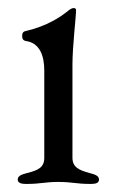

<svg xmlns="http://www.w3.org/2000/svg" viewBox="-20 -454 285 477"><path d="M44 3C83 3 90 -2 125 -2C160 -2 168 3 206 3C219 3 226 0 226 -8C226 -18 214 -21 203 -24C176 -31 160 -39 160 -62V-294C160 -339 169 -413 169 -429C169 -432 167 -434 163 -434C159 -434 154 -431 149 -427C132 -413 97 -389 44 -377C38 -376 35 -372 35 -365C35 -357 38 -353 45 -352C79 -347 90 -315 90 -279V-62C90 -38 75 -31 47 -24C36 -21 24 -18 24 -8C24 0 32 3 44 3Z"/></svg>

Font: Garamond-Math
Style: Regular
Weight: 400
Version: Version 2019-08-16